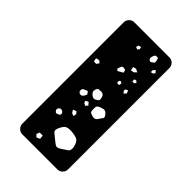

<svg xmlns="http://www.w3.org/2000/svg" viewBox="-182 -631 692 692"><g transform="rotate(45 163.5 -285.5)"><path d="M74 0Q63 0 55 -8Q47 -16 47 -27V-544Q47 -555 55 -563Q63 -571 74 -571H253Q264 -571 272 -563Q280 -555 280 -544V-27Q280 -16 272 -8Q264 0 253 0ZM220 -541Q213 -541 211 -538Q209 -535 207 -529Q203 -519 210 -513Q214 -510 217 -511.5Q220 -513 224 -516Q231 -520 229 -527Q227 -533 226.5 -537Q226 -541 220 -541ZM155 -525 145 -523 141 -513 151 -509 156 -516ZM250 -504 243 -496V-486L252 -488L258 -495ZM197 -457 185 -454 188 -440 200 -442 209 -451ZM160 -428Q156 -428 155 -425.5Q154 -423 152 -419Q151 -414 149.5 -411.5Q148 -409 152 -406Q156 -403 158 -405Q160 -407 164 -409Q169 -412 172.5 -413.5Q176 -415 174 -420Q173 -426 169.5 -427Q166 -428 160 -428ZM234 -422 227 -428 219 -425 220 -415H229ZM197 -382 190 -387 184 -383V-373L195 -372ZM90 -378 81 -385 68 -382 71 -368H83ZM232 -382 222 -377V-369L228 -362L236 -370ZM182 -298Q179 -309 168 -310Q160 -310 155 -309.5Q150 -309 147 -302Q144 -293 145.5 -288.5Q147 -284 154 -278Q161 -273 165.5 -273Q170 -273 177 -278Q184 -282 184 -286.5Q184 -291 182 -298ZM135 -272Q131 -278 127.5 -276.5Q124 -275 118 -272Q110 -269 110 -262Q110 -252 118 -250Q126 -247 132 -255Q136 -261 137.5 -264Q139 -267 135 -272ZM236 -261Q228 -271 221.5 -271.5Q215 -272 203 -267Q193 -263 191.5 -257.5Q190 -252 191 -241Q191 -232 195.5 -229.5Q200 -227 208 -225Q221 -221 228 -232Q234 -242 238.5 -247Q243 -252 236 -261ZM160 -252 149 -246 153 -237 162 -233 169 -242ZM153 -197 140 -192 147 -181 158 -177 160 -189ZM111 -163Q104 -164 99 -157Q95 -150 101 -144Q105 -138 113 -142Q118 -144 120 -145.5Q122 -147 122 -152Q121 -161 111 -163ZM237 -101Q232 -121 222.5 -126Q213 -131 193 -133Q174 -134 166 -129Q158 -124 150 -106Q144 -92 151.5 -86Q159 -80 171 -70Q182 -61 188.5 -57Q195 -53 207 -60Q223 -70 232 -76.5Q241 -83 237 -101ZM129 -49H114L109 -37L118 -28L131 -34Z"/></g></svg>

Font: Rubik Moonrocks
Style: Regular
Weight: 400
Designer: Hubert and Fischer, NaN
Foundry: Hubert and Fischer, NaN
Version: Version 2.200